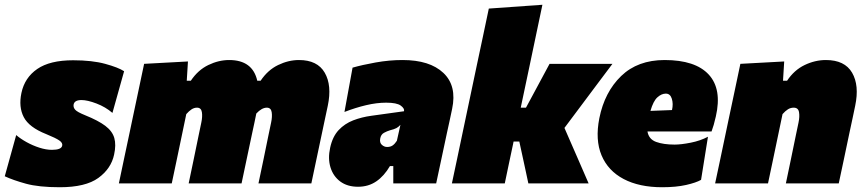

<svg xmlns="http://www.w3.org/2000/svg" viewBox="-39 -770 3624 806"><path d="M212 16Q123.5 16 70 1.2Q16.5 -13.5 -19 -30L29 -203Q47 -187.5 72.8 -173.2Q98.5 -159 126.5 -150Q154.5 -141 179 -141Q218 -141 222 -158Q225 -170 210.2 -180.2Q195.5 -190.5 155 -207Q83 -235.5 60.8 -278.2Q38.5 -321 51 -380Q64.5 -444 117.5 -480.5Q170.5 -517 268 -517Q347.5 -517 402.5 -502Q457.5 -487 482 -471L433 -296Q404 -321 366 -335.5Q328 -350 303 -350Q273.5 -350 270 -331Q268 -319 276.8 -309.2Q285.5 -299.5 319 -286Q373.5 -264 403 -241.8Q432.5 -219.5 440.8 -190.8Q449 -162 440 -121Q427.5 -62 373.8 -23Q320 16 212 16Z M460 0Q471 -52 481.2 -100.8Q491.5 -149.5 505 -213L515.5 -263Q528 -322.5 540.5 -381.2Q553 -440 566 -502L750 -512L745 -431H762Q792 -476 835.5 -497Q879 -518 923 -518Q1021.5 -518 1041 -431H1055Q1085 -476 1128.5 -497Q1172 -518 1216 -518Q1293.5 -518 1324.2 -464.8Q1355 -411.5 1337 -326Q1332.5 -304.5 1325.8 -273.5Q1319 -242.5 1313 -213Q1299.5 -149.5 1289.2 -100.5Q1279 -51.5 1268 0H1046Q1057 -52 1066.8 -99Q1076.5 -146 1087.5 -200L1099 -255Q1104.5 -280.5 1101.5 -299.2Q1098.5 -318 1081 -318Q1060 -318 1037 -293.5Q1033 -274.5 1028.8 -253.8Q1024.5 -233 1020 -213Q1006.5 -149.5 996.2 -100.5Q986 -51.5 975 0H753Q764 -52 773.8 -99.5Q783.5 -147 794.5 -200L806 -255Q811.5 -280.5 808.5 -299.2Q805.5 -318 788 -318Q776 -318 765.2 -311Q754.5 -304 743 -291L724 -200Q713 -147 703 -99.5Q693 -52 682 0Z M1464 14Q1419 14 1389.2 -8.2Q1359.5 -30.5 1348.2 -67.8Q1337 -105 1347 -150Q1357 -196.5 1382.5 -223.8Q1408 -251 1443.8 -264.8Q1479.5 -278.5 1520 -284L1657 -303Q1660 -314.5 1643.2 -326.8Q1626.5 -339 1582 -339Q1542.5 -339 1498 -328.5Q1453.5 -318 1407 -300L1441 -486Q1481 -497.5 1538.2 -507.8Q1595.5 -518 1651 -518Q1765 -518 1822.2 -464Q1879.5 -410 1859 -313Q1853 -285.5 1847.8 -260.2Q1842.5 -235 1837 -211L1832 -187.5Q1823 -145.5 1813.2 -99.2Q1803.5 -53 1792 0H1612V-73H1598Q1573.5 -31 1540.5 -8.5Q1507.5 14 1464 14ZM1586 -153Q1600.5 -153 1609.8 -159.8Q1619 -166.5 1627 -179L1642 -246Q1634 -237 1625 -232.2Q1616 -227.5 1598 -223Q1586 -219.5 1573 -212.5Q1560 -205.5 1557 -188Q1554 -171 1564 -162Q1574 -153 1586 -153Z M1858 0Q1869 -52 1879.5 -101.2Q1890 -150.5 1903 -213L1962 -493Q1975 -552.5 1987.2 -611.5Q1999.5 -670.5 2013 -734L2238 -750Q2226 -692.5 2212.5 -628.8Q2199 -565 2184 -493L2147 -318H2169L2204 -383Q2220 -413 2236 -442.5Q2252 -472 2268 -502H2532Q2497 -455.5 2462.8 -409.8Q2428.5 -364 2393 -316.5L2330.5 -233L2349 -190.5Q2369.5 -143.5 2390.5 -95.5Q2411.5 -47.5 2432 0H2179Q2173.5 -26.5 2167.5 -53.8Q2161.5 -81 2156 -107L2141 -176H2117L2115 -166Q2105.5 -121.5 2097.2 -82.2Q2089 -43 2080 0Z M2741 16Q2644.5 16 2579 -18.5Q2513.5 -53 2486.2 -118Q2459 -183 2477 -274Q2499 -383.5 2568.5 -450.8Q2638 -518 2751 -518Q2880 -518 2936.2 -457Q2992.5 -396 2966 -281Q2957.5 -243 2948 -218H2679Q2684.5 -185.5 2715.5 -174.2Q2746.5 -163 2793 -163Q2820 -163 2860.5 -171Q2901 -179 2933 -196L2904 -15Q2883 -3 2841 6.5Q2799 16 2741 16ZM2756 -377Q2738 -377 2720.8 -361.5Q2703.5 -346 2691.5 -304.5L2782 -308Q2788 -334.5 2781.2 -355.8Q2774.5 -377 2756 -377Z M2963 0Q2974 -52 2984.5 -101.2Q2995 -150.5 3008 -213L3018.5 -263Q3031 -322 3043.5 -381Q3056 -440 3069 -502L3253 -512L3248 -431H3265Q3295 -476 3338.8 -497Q3382.5 -518 3428 -518Q3507 -518 3538 -464.8Q3569 -411.5 3551 -326Q3546.5 -304.5 3540 -273.5Q3533.5 -242.5 3527 -213Q3514 -150 3503.5 -101Q3493 -52 3482 0H3260Q3271 -52 3280.8 -99.5Q3290.5 -147 3301.5 -200L3313 -255Q3318.5 -280.5 3315.2 -299.2Q3312 -318 3293 -318Q3279.5 -318 3268.5 -311Q3257.5 -304 3246 -291L3227 -200Q3216 -147 3206 -99.5Q3196 -52 3185 0Z"/></svg>

Font: Commissioner Black
Style: Italic
Weight: 900
Italic angle: -12°
Designer: Kostas Bartsokas
Foundry: Kostas Bartsokas
Version: Version 1.000; ttfautohint (v1.8.3)